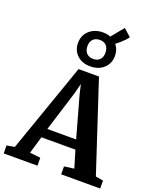

<svg xmlns="http://www.w3.org/2000/svg" viewBox="-211 -1253 1128 1369"><g transform="rotate(20 353.0 -568.0)"><path d="M46.5 -70.5 283.5 -747.5H438.5L661.5 -70L719.5 -60V0H423.5V-60L498 -70L459 -200H201L162.5 -69L243.5 -60V0H-12L-13 -60ZM439 -270 353 -578 335.5 -653 316 -577 220.5 -270ZM354 -794Q292 -794 253.8 -830.2Q215.5 -866.5 216 -924Q217 -981.5 257 -1017.2Q297 -1053 360 -1053Q392 -1053 417 -1042.5L493 -1136L549.5 -1086Q543 -1075.5 529.8 -1061.2Q516.5 -1047 500.2 -1032.8Q484 -1018.5 467.5 -1006Q496 -972 495.5 -923Q495 -866 455.8 -830Q416.5 -794 354 -794ZM356 -851Q388 -851 406 -869.5Q424 -888 424 -921Q424 -956 406.2 -975.5Q388.5 -995 356.5 -995Q324 -995 305.5 -976.2Q287 -957.5 287 -924Q287 -889.5 305.5 -870.2Q324 -851 356 -851Z"/></g></svg>

Font: Merriweather Light 18pt
Style: Bold
Weight: 700
Version: Version 2.100